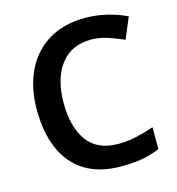

<svg xmlns="http://www.w3.org/2000/svg" viewBox="-109 -818 852 922"><g transform="rotate(-15 317.5 -357.0)"><path d="M397 -616Q299 -616 245.5 -546Q192 -476 192 -356Q192 -235 242 -166.5Q292 -98 396 -98Q441 -98 484 -107.5Q527 -117 574 -133V-24Q530 -6 485.5 2Q441 10 383 10Q273 10 201 -35.5Q129 -81 94 -163.5Q59 -246 59 -357Q59 -465 98 -547.5Q137 -630 212.5 -677Q288 -724 397 -724Q451 -724 503.5 -711.5Q556 -699 602 -677L558 -572Q520 -589 479.5 -602.5Q439 -616 397 -616Z"/></g></svg>

Font: Noto Sans SemiBold
Style: Regular
Weight: 600
Designer: Monotype Design Team
Foundry: Monotype Imaging Inc.
Version: Version 2.007